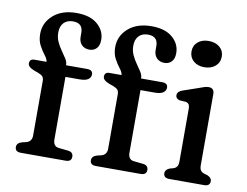

<svg xmlns="http://www.w3.org/2000/svg" viewBox="-78 -831 1208 940"><g transform="rotate(10 526.0 -361.0)"><path d="M230.5 -93.5Q230.5 -58.5 259 -55.5L306 -50.5Q331.5 -47.5 331.5 -24.5Q331.5 0 302.5 0H80Q51 0 51 -24Q51 -44 76.5 -51.5L96 -56Q124.5 -63 124.5 -94V-365Q124.5 -379 118 -386.8Q111.5 -394.5 94 -401L78 -406.5Q42.5 -419.5 42.5 -438Q42.5 -460.5 67 -460.5H126.5Q125 -474.5 111.2 -492Q97.5 -509.5 84.8 -533.2Q72 -557 72 -590Q72 -646 115.2 -683.8Q158.5 -721.5 230.5 -721.5Q298 -721.5 334.8 -689.8Q371.5 -658 371.5 -612.5Q371.5 -584.5 357.8 -570Q344 -555.5 322.5 -555.5Q298.5 -555.5 284 -570.2Q269.5 -585 269.5 -610.5V-630Q269.5 -678 220.5 -678Q191.5 -678 174.8 -660.8Q158 -643.5 158 -612Q158 -587 167.8 -566Q177.5 -545 190.5 -526.8Q203.5 -508.5 213.5 -492.8Q223.5 -477 223.5 -462V-460.5H329Q356.5 -460.5 356.5 -438Q356.5 -423 343.2 -413.5Q330 -404 300.5 -404H230.5ZM603.5 -93.5Q603.5 -58.5 632 -55.5L679 -50.5Q704.5 -47.5 704.5 -24.5Q704.5 0 675.5 0H453Q424 0 424 -24Q424 -44 449.5 -51.5L469 -56Q497.5 -63 497.5 -94V-365Q497.5 -379 491 -386.8Q484.5 -394.5 467 -401L451 -406.5Q415.5 -419.5 415.5 -438Q415.5 -460.5 440 -460.5H499.5Q498 -474.5 484.2 -492Q470.5 -509.5 457.8 -533.2Q445 -557 445 -590Q445 -646 488.2 -683.8Q531.5 -721.5 603.5 -721.5Q671 -721.5 707.8 -689.8Q744.5 -658 744.5 -612.5Q744.5 -584.5 730.8 -570Q717 -555.5 695.5 -555.5Q671.5 -555.5 657 -570.2Q642.5 -585 642.5 -610.5V-630Q642.5 -678 593.5 -678Q564.5 -678 547.8 -660.8Q531 -643.5 531 -612Q531 -587 540.8 -566Q550.5 -545 563.5 -526.8Q576.5 -508.5 586.5 -492.8Q596.5 -477 596.5 -462V-460.5H702Q729.5 -460.5 729.5 -438Q729.5 -423 716.2 -413.5Q703 -404 673.5 -404H603.5ZM891 -568.5Q858 -568.5 837.2 -586.8Q816.5 -605 816.5 -634.5Q816.5 -663 837.2 -681Q858 -699 891 -699Q925 -699 946 -681Q967 -663 967 -634.5Q967 -605 946 -586.8Q925 -568.5 891 -568.5ZM958 -446.5V-93.5Q958 -76 964 -67.5Q970 -59 981 -55.5L998.5 -50.5Q1020 -41 1020 -24.5Q1020 0 991 0H818Q789 0 789 -24.5Q789 -41 810.5 -50.5L829 -55.5Q840 -59 846 -67.5Q852 -76 852 -93.5V-354Q852 -370.5 846.8 -377.2Q841.5 -384 831.5 -386L800.5 -388Q781 -393.5 781 -410Q781 -428.5 806.5 -437.5L882 -463.5Q896.5 -469 908.2 -472.8Q920 -476.5 930 -476.5Q958 -476.5 958 -446.5Z"/></g></svg>

Font: Fraunces 9pt SuperSoft
Style: Regular
Weight: 400
Version: Version 1.000;[b76b70a41]